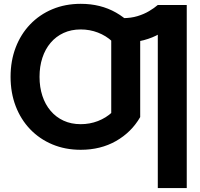

<svg xmlns="http://www.w3.org/2000/svg" viewBox="-20 -755 1025 984"><path d="M610.1 -662.1Q650.9 -662.1 684.5 -672.3Q718.1 -682.5 744.2 -698.1Q770.4 -713.7 788.7 -729.5L853.7 -624.2Q830.7 -601.6 797 -581.6Q763.3 -561.6 717.1 -549.2Q670.9 -536.7 610.1 -536.7ZM788.7 209V-729.5H937.1V209ZM550.1 -154.9V-567.8H698.5V-154.9ZM602.1 -249.4 698.5 -154.9Q653.6 -77.3 574.7 -32.3Q495.7 12.7 393.8 12.7Q314.5 12.7 248.5 -14.9Q182.6 -42.5 134.5 -92.7Q86.4 -142.9 60.3 -211.2Q34.2 -279.6 34.2 -361.3Q34.2 -443.1 60.3 -511.4Q86.4 -579.8 134.5 -630Q182.6 -680.2 248.5 -707.8Q314.5 -735.4 393.8 -735.4Q495.7 -735.4 574.7 -690.4Q653.6 -645.5 698.5 -567.8L602.1 -473.2Q586.8 -513.3 555.1 -542.7Q523.3 -572.1 481.7 -588.1Q440.1 -604.1 393.8 -604.1Q344.9 -604.1 306 -586.2Q267 -568.3 239.4 -535.7Q211.7 -503.1 197.2 -458.8Q182.6 -414.5 182.6 -361.3Q182.6 -308.2 197.2 -263.9Q211.7 -219.5 239.4 -187Q267 -154.4 306 -136.5Q344.9 -118.6 393.8 -118.6Q440.1 -118.6 481.7 -134.6Q523.3 -150.6 555.1 -180.1Q586.8 -209.6 602.1 -249.4Z"/></svg>

Font: Giphurs SC
Style: Regular
Weight: 400
Version: Version 0.920